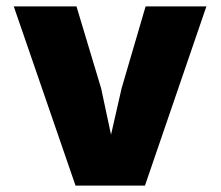

<svg xmlns="http://www.w3.org/2000/svg" viewBox="-20 -580 690 600"><path d="M216 0 23 -560H219L296 -304L327 -159L360 -304L435 -560H625L433 0Z"/></svg>

Font: Azeret Mono ExtraBold
Style: Regular
Weight: 800
Designer: Martin Vácha
Foundry: Displaay
Version: Version 1.002